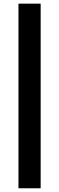

<svg xmlns="http://www.w3.org/2000/svg" viewBox="-20 -805 320 1040"><path d="M80.1 214.8V-785.2H200.2V214.8Z"/></svg>

Font: Mattone
Style: Regular
Weight: 400
Width: 6
Designer: Nunzio Mazzaferro
Foundry: Collletttivo
Version: Version 2.000;Glyphs 3.2 (3217)